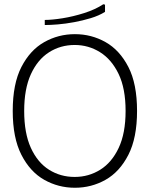

<svg xmlns="http://www.w3.org/2000/svg" viewBox="-20 -873 706 905"><path d="M40 -350Q40 -478 81 -557.5Q122 -637 188.5 -674.5Q255 -712 333 -712Q411 -712 477.5 -674.5Q544 -637 585 -557.5Q626 -478 626 -350Q626 -223 585 -143Q544 -63 477.5 -25.5Q411 12 333 12Q255 12 188.5 -25.5Q122 -63 81 -143Q40 -223 40 -350ZM94 -350Q94 -245 125.5 -176Q157 -107 211 -73Q265 -39 332 -39Q398 -39 452.5 -73Q507 -107 539.5 -176Q572 -245 572 -350Q572 -456 539 -524.5Q506 -593 451.5 -627Q397 -661 332 -661Q265 -661 211 -626.5Q157 -592 125.5 -523Q94 -454 94 -350ZM467 -853 475 -851V-817Q446 -799 408 -787.5Q370 -776 329.5 -768.5Q289 -761 253 -758Q217 -755 191 -755V-779Q225 -779 275 -787Q325 -795 377 -811.5Q429 -828 467 -853Z"/></svg>

Font: Phudu Light
Style: Regular
Weight: 300
Version: Version 1.005;gftools[0.9.23]